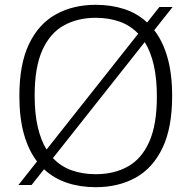

<svg xmlns="http://www.w3.org/2000/svg" viewBox="-20 -769 796 798"><path d="M111 0H56.5L134 -98Q98.5 -144 79.5 -211.5Q60.5 -279 60.5 -370Q60.5 -503 100.8 -586.5Q141 -670 212.5 -709.5Q284 -749 378 -749Q442.5 -749 496.8 -731.2Q551 -713.5 591.5 -675.5L642.5 -740H697.5L621 -643.5Q657 -597.5 676.2 -529.5Q695.5 -461.5 695.5 -370Q695.5 -237.5 655.2 -153.8Q615 -70 543.5 -30.5Q472 9 378 9Q313 9 258.5 -9.2Q204 -27.5 163 -65.5ZM124 -372.5Q124 -297.5 136.8 -242Q149.5 -186.5 173.5 -147.5L554.5 -629Q521.5 -663.5 476.8 -679.2Q432 -695 378 -695Q302.5 -695 245.2 -663.2Q188 -631.5 156 -560.5Q124 -489.5 124 -372.5ZM378 -45Q454 -45 511.2 -76.8Q568.5 -108.5 600.2 -179.5Q632 -250.5 632 -367.5Q632 -443 619 -499Q606 -555 581.5 -594L200 -112Q233 -77 278.2 -61Q323.5 -45 378 -45Z"/></svg>

Font: Encode Sans SmExp Lt
Style: Regular
Weight: 300
Width: 6
Designer: Multiple Designers
Foundry: Impallari Type
Version: Version 3.002; ttfautohint (v1.8.3) -l 8 -r 50 -G 200 -x 14 